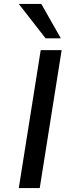

<svg xmlns="http://www.w3.org/2000/svg" viewBox="-20 -961 379 981"><path d="M76 0 188 -705H295L183 0ZM213 -765 76 -941H191L291 -765Z"/></svg>

Font: Nunito Sans 7pt SemiExpanded Medium
Style: Italic
Weight: 500
Width: 6
Italic angle: -9°
Designer: Vernon Adams
Foundry: Vernon Adams
Version: Version 3.101;gftools[0.9.27]